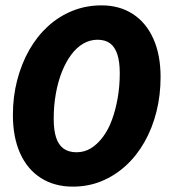

<svg xmlns="http://www.w3.org/2000/svg" viewBox="-20 -683 640 715"><path d="M251 12Q183 12 132.5 -20Q82 -52 55 -112Q28 -172 28 -255Q28 -323 44 -384.5Q60 -446 89 -497Q118 -548 158.5 -585Q199 -622 249.5 -642.5Q300 -663 358 -663Q425 -663 474.5 -631Q524 -599 551 -539Q578 -479 578 -396Q578 -328 562.5 -266.5Q547 -205 518 -154Q489 -103 448.5 -66Q408 -29 358.5 -8.5Q309 12 251 12ZM265 -116Q294 -116 318 -130.5Q342 -145 362.5 -172Q383 -199 396.5 -235.5Q410 -272 418 -316.5Q426 -361 426 -410Q426 -453 417 -480.5Q408 -508 390 -521.5Q372 -535 343 -535Q315 -535 290 -520.5Q265 -506 245 -479Q225 -452 210.5 -415.5Q196 -379 188 -334.5Q180 -290 180 -241Q180 -198 189 -170.5Q198 -143 217 -129.5Q236 -116 265 -116Z"/></svg>

Font: Source Code Pro ExtraLight ExtraBold
Style: Italic
Weight: 800
Italic angle: -11°
Monospace: yes
Version: Version 1.016;hotconv 1.0.116;makeotfexe 2.5.65601